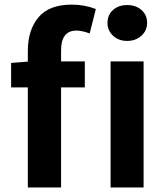

<svg xmlns="http://www.w3.org/2000/svg" viewBox="-20 -832 735 852"><path d="M103.5 -558.6V-605.5Q103.5 -699.2 150.9 -755.4Q198.2 -811.5 298.8 -811.5Q354.5 -811.5 405.3 -792L377.9 -683.6Q343.8 -696.3 319.3 -696.3Q251 -696.3 251 -608.4V-559.6H356.4V-444.3H251V0H103.5V-444.3H29.3V-552.7ZM543.9 -650.4Q506.8 -650.4 481.9 -673.3Q457 -696.3 457 -730.5Q457 -765.6 481.4 -787.6Q505.9 -809.6 543.9 -809.6Q583 -809.6 607.9 -787.6Q632.8 -765.6 632.8 -730.5Q632.8 -696.3 607.4 -673.3Q582 -650.4 543.9 -650.4ZM470.7 0V-559.6H617.2V0Z"/></svg>

Font: Nasu
Style: Bold
Weight: 700
Designer: Ryoko NISHIZUKA (kana &amp; ideographs); Paul D. Hunt (Latin, Greek &amp; Cyrillic); Wenlong ZHANG (bopomofo); Sandoll C
Version: Version 2014.1215